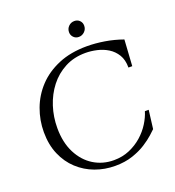

<svg xmlns="http://www.w3.org/2000/svg" viewBox="-151 -958 998 1092"><g transform="rotate(-20 348.5 -412.0)"><path d="M360 15Q297 15 240 -6Q183 -27 138.5 -68Q94 -109 68.5 -168.5Q43 -228 43 -304Q43 -376 68 -443.5Q93 -511 142.5 -564Q192 -617 266.5 -648.5Q341 -680 440 -680Q490 -680 545.5 -671Q601 -662 654 -643L644 -485H621Q621 -532 602 -563Q583 -594 553 -612.5Q523 -631 487.5 -639Q452 -647 419 -647Q349 -647 294 -618Q239 -589 201 -540Q163 -491 143 -429Q123 -367 123 -300Q123 -212 155.5 -148.5Q188 -85 242.5 -51.5Q297 -18 364 -18Q416 -18 459 -36.5Q502 -55 535.5 -84.5Q569 -114 591.5 -150Q614 -186 624 -220H647L633 -108Q625 -100 603.5 -80.5Q582 -61 548 -39Q514 -17 467 -1Q420 15 360 15ZM416 -745Q397 -745 384.5 -758Q372 -771 372 -789Q372 -810 386.5 -824.5Q401 -839 422 -839Q441 -839 453.5 -826.5Q466 -814 466 -795Q466 -774 451 -759.5Q436 -745 416 -745Z"/></g></svg>

Font: Bona Nova
Style: Italic
Weight: 400
Italic angle: -4°
Designer: Mateusz Machalski
Foundry: Capitalics
Version: Version 4.001; ttfautohint (v1.8.3)